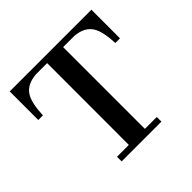

<svg xmlns="http://www.w3.org/2000/svg" viewBox="-183 -931 1115 1115"><g transform="rotate(-45 375.0 -373.5)"><path d="M211.4 -38.1H308.6L309.1 -709.5H218.3Q137.7 -704.1 106 -649.9Q81.5 -608.4 77.1 -512.2H39.1V-747.1H710V-512.2H671.9Q667.5 -607.4 642.6 -649.9Q610.8 -704.1 530.8 -709.5H440.4V-38.1H538.1V0H211.4Z"/></g></svg>

Font: Cantata One
Style: Regular
Weight: 400
Designer: Joana Maria Correia da Silva
Foundry: Joana Maria Correia da Silva
Version: Version 1.002